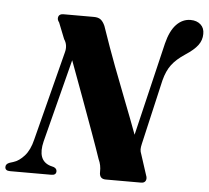

<svg xmlns="http://www.w3.org/2000/svg" viewBox="-76 -779 910 835"><g transform="rotate(5 379.5 -362.0)"><path d="M132 -141.5Q111.5 -57.5 170 -38.5L185 -34.5Q199 -29 199 -17Q199 0 178 0H-2.5Q-24 0 -24 -16.5Q-24 -30 -7.5 -36L8.5 -41Q33.5 -48.5 56.5 -74.2Q79.5 -100 90.5 -146L190 -534Q199.5 -567 182 -592.5L154 -663Q144 -675 148 -687.5Q152 -700 170 -700H302.5Q321.5 -700 332.2 -692Q343 -684 351.5 -665Q383.5 -571.5 412.8 -494Q442 -416.5 469.5 -346.5Q497 -276.5 523.5 -205L620.5 -611.5Q634.5 -668 661.2 -695.8Q688 -723.5 723 -723.5Q750 -723.5 766.8 -708.5Q783.5 -693.5 783 -667.5Q783 -640.5 766.5 -618.2Q750 -596 713 -572Q675 -547 654.8 -520.2Q634.5 -493.5 623.5 -450.5L558.5 -168.5Q555 -154 555 -144.2Q555 -134.5 560.5 -121L588.5 -34.5Q594.5 -20.5 589.5 -10.2Q584.5 0 570 0H415.5Q387 0 388 -31Q389 -60.5 377 -85.5Q362 -130 337.5 -197.5Q313 -265 284 -344.2Q255 -423.5 225 -504Z"/></g></svg>

Font: Fraunces 72pt
Style: Bold Italic
Weight: 700
Italic angle: -16°
Version: Version 1.000;[b76b70a41]